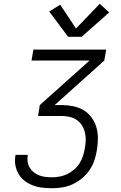

<svg xmlns="http://www.w3.org/2000/svg" viewBox="-20 -998 640 1018"><path d="M256 0Q230 0 204 -3Q178 -6 154.5 -15Q131 -24 111 -39Q91 -54 78.5 -75.5Q66 -97 61.5 -122.5Q57 -148 62 -174Q62 -175 62 -176Q62 -177 62 -177H127Q127 -177 127 -176.5Q127 -176 127 -175Q124 -158 126.5 -140.5Q129 -123 137.5 -109Q146 -95 159 -84.5Q172 -74 188 -68Q204 -62 221 -60Q238 -58 256 -58Q276 -58 297 -62Q318 -66 337.5 -75.5Q357 -85 374 -100Q391 -115 402.5 -133.5Q414 -152 420.5 -172.5Q427 -193 430 -213Q434 -234 434.5 -255.5Q435 -277 430 -297Q425 -317 414 -334Q403 -351 386 -362.5Q369 -374 348.5 -378.5Q328 -383 307 -383H182L191 -441L455 -677H147L157 -735H543L533 -677L270 -441H307Q338 -441 367.5 -435Q397 -429 422 -414.5Q447 -400 464.5 -376.5Q482 -353 490.5 -325Q499 -297 499 -266Q499 -235 494 -204Q490 -177 481 -149.5Q472 -122 455.5 -97.5Q439 -73 416 -53.5Q393 -34 366 -21.5Q339 -9 311 -4.5Q283 0 256 0ZM341 -803 241 -937 299 -973 383 -847 509 -978 559 -932 413 -803Z"/></svg>

Font: Iosevka Curly LtExObl
Style: Regular
Weight: 300
Width: 7
Italic angle: -9°
Monospace: yes
Designer: Belleve Invis
Foundry: Belleve Invis
Version: Version 11.1.0; ttfautohint (v1.8.3)